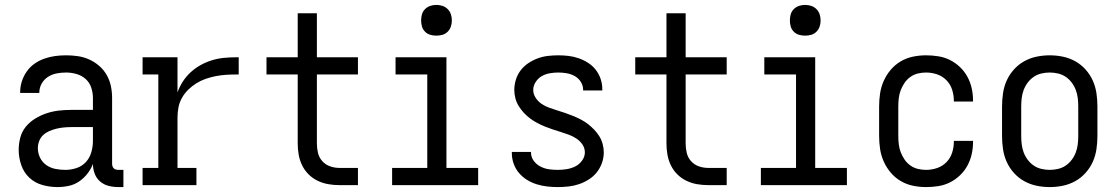

<svg xmlns="http://www.w3.org/2000/svg" viewBox="-20 -753 4540 781"><path d="M214 8Q183 8 152.5 -0.5Q122 -9 99.5 -30Q77 -51 66.5 -81.5Q56 -112 56 -143Q56 -168 62.5 -193Q69 -218 85 -237.5Q101 -257 123 -270.5Q145 -284 169 -292Q193 -300 218 -303Q243 -306 269 -306H358V-355Q358 -376 351 -397Q344 -418 328 -432Q312 -446 291 -452Q270 -458 249 -458Q230 -458 211 -454.5Q192 -451 175.5 -440.5Q159 -430 149.5 -413Q140 -396 140 -377V-375H62V-378Q62 -401 69 -422.5Q76 -444 89 -462.5Q102 -481 120.5 -494Q139 -507 160.5 -514.5Q182 -522 204 -525Q226 -528 249 -528Q273 -528 297 -524.5Q321 -521 343 -511Q365 -501 383.5 -485Q402 -469 414 -448Q426 -427 431 -403Q436 -379 436 -355V-87Q436 -82 437.5 -77Q439 -72 442.5 -68.5Q446 -65 451 -63.5Q456 -62 461 -62H482V8H461Q441 8 421.5 3Q402 -2 387 -15Q372 -28 365 -47Q358 -66 358 -86Q350 -65 335.5 -46.5Q321 -28 302 -15Q283 -2 260 3Q237 8 214 8ZM246 -62Q269 -62 291.5 -69.5Q314 -77 329.5 -94Q345 -111 351.5 -134Q358 -157 358 -180V-236H269Q254 -236 239 -234.5Q224 -233 209.5 -229.5Q195 -226 181 -220Q167 -214 156 -204Q145 -194 139.5 -179.5Q134 -165 134 -150Q134 -130 143 -111.5Q152 -93 168.5 -81.5Q185 -70 205 -66Q225 -62 246 -62Z M560 0V-70H624V-450H560V-520H702V-377Q710 -400 723.5 -421Q737 -442 755.5 -459Q774 -476 795.5 -488Q817 -500 841 -507.5Q865 -515 889.5 -517.5Q914 -520 939 -520H951V-450H939Q918 -450 897 -448.5Q876 -447 856 -443Q836 -439 816 -432Q796 -425 778.5 -414Q761 -403 746 -388.5Q731 -374 720.5 -355.5Q710 -337 706 -316.5Q702 -296 702 -276V-70H779V0Z M1436 0H1360Q1337 0 1314.5 -4Q1292 -8 1271.5 -18Q1251 -28 1235 -44Q1219 -60 1209 -80.5Q1199 -101 1195 -123.5Q1191 -146 1191 -169V-450H1064V-520H1191V-699H1269V-520H1436V-450H1269V-169Q1269 -150 1273.5 -131Q1278 -112 1291 -97.5Q1304 -83 1322.5 -76.5Q1341 -70 1360 -70H1436Z M1575 0V-70H1718V-450H1589V-520H1796V-70H1925V0ZM1755 -608Q1742 -608 1730 -611.5Q1718 -615 1709 -624Q1700 -633 1696.5 -645Q1693 -657 1693 -670Q1693 -683 1696.5 -695Q1700 -707 1709 -716Q1718 -725 1730 -729Q1742 -733 1755 -733Q1768 -733 1780 -729Q1792 -725 1801 -716Q1810 -707 1814 -695Q1818 -683 1818 -670Q1818 -657 1814 -645Q1810 -633 1801 -624Q1792 -615 1780 -611.5Q1768 -608 1755 -608Z M2249 8Q2227 8 2205.5 5.5Q2184 3 2163 -3.5Q2142 -10 2123.5 -21.5Q2105 -33 2091 -49.5Q2077 -66 2069.5 -87Q2062 -108 2062 -130V-135H2140V-132Q2140 -114 2151 -99Q2162 -84 2178.5 -75.5Q2195 -67 2213 -64.5Q2231 -62 2249 -62Q2267 -62 2285.5 -65Q2304 -68 2320 -76Q2336 -84 2347.5 -99.5Q2359 -115 2359 -133Q2359 -151 2349 -165.5Q2339 -180 2324.5 -189.5Q2310 -199 2294 -205Q2278 -211 2261.5 -216Q2245 -221 2228.5 -226.5Q2212 -232 2196 -238.5Q2180 -245 2165 -253Q2150 -261 2136 -271.5Q2122 -282 2110.5 -294.5Q2099 -307 2090 -321.5Q2081 -336 2076.5 -353Q2072 -370 2072 -387Q2072 -408 2078.5 -429Q2085 -450 2098 -467Q2111 -484 2129 -496Q2147 -508 2167 -515.5Q2187 -523 2208.5 -525.5Q2230 -528 2251 -528Q2272 -528 2293 -525.5Q2314 -523 2334 -516Q2354 -509 2372 -497.5Q2390 -486 2403 -469.5Q2416 -453 2423 -432.5Q2430 -412 2430 -391V-385H2352V-388Q2352 -405 2342.5 -420Q2333 -435 2318 -443.5Q2303 -452 2285.5 -455Q2268 -458 2251 -458Q2234 -458 2216.5 -455Q2199 -452 2184 -443.5Q2169 -435 2159 -419.5Q2149 -404 2149 -387Q2149 -370 2159 -355Q2169 -340 2183 -330.5Q2197 -321 2213.5 -315Q2230 -309 2246.5 -304Q2263 -299 2279 -293.5Q2295 -288 2311 -281.5Q2327 -275 2342.5 -267Q2358 -259 2371.5 -248.5Q2385 -238 2397 -225.5Q2409 -213 2418 -198.5Q2427 -184 2431.5 -167Q2436 -150 2436 -133Q2436 -111 2428.5 -90Q2421 -69 2407.5 -52Q2394 -35 2375 -23Q2356 -11 2335.5 -4Q2315 3 2293 5.5Q2271 8 2249 8Z M2936 0H2860Q2837 0 2814.5 -4Q2792 -8 2771.5 -18Q2751 -28 2735 -44Q2719 -60 2709 -80.5Q2699 -101 2695 -123.5Q2691 -146 2691 -169V-450H2564V-520H2691V-699H2769V-520H2936V-450H2769V-169Q2769 -150 2773.5 -131Q2778 -112 2791 -97.5Q2804 -83 2822.5 -76.5Q2841 -70 2860 -70H2936Z M3075 0V-70H3218V-450H3089V-520H3296V-70H3425V0ZM3255 -608Q3242 -608 3230 -611.5Q3218 -615 3209 -624Q3200 -633 3196.5 -645Q3193 -657 3193 -670Q3193 -683 3196.5 -695Q3200 -707 3209 -716Q3218 -725 3230 -729Q3242 -733 3255 -733Q3268 -733 3280 -729Q3292 -725 3301 -716Q3310 -707 3314 -695Q3318 -683 3318 -670Q3318 -657 3314 -645Q3310 -633 3301 -624Q3292 -615 3280 -611.5Q3268 -608 3255 -608Z M3747 8Q3720 8 3693.5 2.5Q3667 -3 3644 -16.5Q3621 -30 3603.5 -50.5Q3586 -71 3575 -95.5Q3564 -120 3560 -146.5Q3556 -173 3556 -200V-320Q3556 -347 3560 -373.5Q3564 -400 3575 -424.5Q3586 -449 3603.5 -469.5Q3621 -490 3644 -503.5Q3667 -517 3693.5 -522.5Q3720 -528 3747 -528Q3772 -528 3797 -524Q3822 -520 3844 -509Q3866 -498 3884.5 -480.5Q3903 -463 3915 -441Q3927 -419 3932.5 -394.5Q3938 -370 3938 -345V-340H3860V-343Q3860 -366 3853 -388Q3846 -410 3830 -426.5Q3814 -443 3792 -450.5Q3770 -458 3747 -458Q3730 -458 3713.5 -454Q3697 -450 3683 -440Q3669 -430 3659.5 -416Q3650 -402 3644 -386.5Q3638 -371 3636 -354Q3634 -337 3634 -320V-200Q3634 -183 3636 -166Q3638 -149 3644 -133.5Q3650 -118 3659.5 -104Q3669 -90 3683 -80Q3697 -70 3713.5 -66Q3730 -62 3747 -62Q3770 -62 3792 -69.5Q3814 -77 3830 -93.5Q3846 -110 3853 -132Q3860 -154 3860 -177V-180H3938V-175Q3938 -150 3932.5 -125.5Q3927 -101 3915 -79Q3903 -57 3884.5 -39.5Q3866 -22 3844 -11Q3822 0 3797 4Q3772 8 3747 8Z M4250 8Q4223 8 4196.5 2.5Q4170 -3 4146.5 -16Q4123 -29 4104.5 -49.5Q4086 -70 4075 -94.5Q4064 -119 4060 -146Q4056 -173 4056 -200V-320Q4056 -347 4060 -374Q4064 -401 4075 -425.5Q4086 -450 4104.5 -470.5Q4123 -491 4146.5 -504Q4170 -517 4196.5 -522.5Q4223 -528 4250 -528Q4277 -528 4303.5 -522.5Q4330 -517 4353.5 -504Q4377 -491 4395.5 -470.5Q4414 -450 4425 -425.5Q4436 -401 4440 -374Q4444 -347 4444 -320V-200Q4444 -173 4440 -146Q4436 -119 4425 -94.5Q4414 -70 4395.5 -49.5Q4377 -29 4353.5 -16Q4330 -3 4303.5 2.5Q4277 8 4250 8ZM4250 -62Q4267 -62 4284 -66Q4301 -70 4315 -79.5Q4329 -89 4339.5 -103Q4350 -117 4356 -133Q4362 -149 4364 -166Q4366 -183 4366 -200V-320Q4366 -337 4364 -354Q4362 -371 4356 -387Q4350 -403 4339.5 -417Q4329 -431 4315 -440.5Q4301 -450 4284 -454Q4267 -458 4250 -458Q4233 -458 4216 -454Q4199 -450 4185 -440.5Q4171 -431 4160.5 -417Q4150 -403 4144 -387Q4138 -371 4136 -354Q4134 -337 4134 -320V-200Q4134 -183 4136 -166Q4138 -149 4144 -133Q4150 -117 4160.5 -103Q4171 -89 4185 -79.5Q4199 -70 4216 -66Q4233 -62 4250 -62Z"/></svg>

Font: Iosevka srxl
Style: Regular
Weight: 400
Monospace: yes
Designer: Belleve Invis
Foundry: Belleve Invis
Version: Version 33.0.1; ttfautohint (v1.8.3)